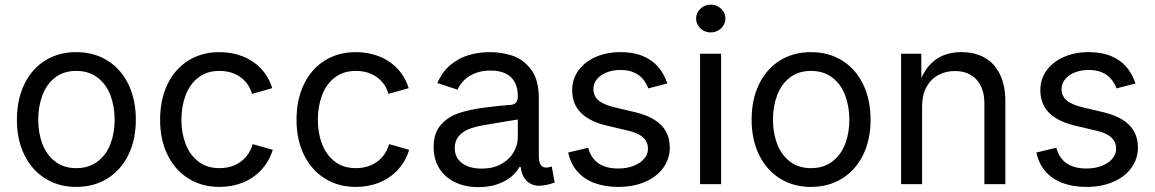

<svg xmlns="http://www.w3.org/2000/svg" viewBox="-20 -771 4835 804"><path d="M50.8 -269.5Q50.8 -354 81.8 -418.2Q112.8 -482.4 169.2 -517.6Q225.6 -552.7 299.3 -552.7Q373 -552.7 429.7 -517.6Q486.3 -482.4 517.6 -418.2Q548.8 -354 548.8 -269.5Q548.8 -186 517.6 -122.3Q486.3 -58.6 429.7 -23.4Q373 11.7 299.3 11.7Q226.1 11.7 169.7 -23.4Q113.3 -58.6 82 -122.3Q50.8 -186 50.8 -269.5ZM460 -269.5Q460 -325.7 442.4 -372.1Q424.8 -418.5 388.4 -446.3Q352.1 -474.1 299.3 -474.1Q247.1 -474.1 211.2 -446.5Q175.3 -418.9 157.7 -372.3Q140.1 -325.7 140.1 -269.5Q140.1 -213.9 157.7 -168Q175.3 -122.1 211.2 -94.5Q247.1 -66.9 299.3 -66.9Q352.1 -66.9 388.4 -94.5Q424.8 -122.1 442.4 -168Q460 -213.9 460 -269.5Z M650.4 -269.5Q650.4 -354 681.4 -418.2Q712.4 -482.4 768.8 -517.6Q825.2 -552.7 898.9 -552.7Q951.7 -552.7 996.6 -534.9Q1041.5 -517.1 1073.5 -482.9Q1105.5 -448.7 1120.1 -401.9L1035.6 -377.9Q1027.3 -406.2 1008.8 -428Q990.2 -449.7 962.2 -461.9Q934.1 -474.1 898.9 -474.1Q846.7 -474.1 810.8 -446.5Q774.9 -418.9 757.3 -372.3Q739.7 -325.7 739.7 -269.5Q739.7 -213.9 757.3 -168Q774.9 -122.1 810.8 -94.5Q846.7 -66.9 898.9 -66.9Q934.6 -66.9 963.1 -79.6Q991.7 -92.3 1010.7 -115Q1029.8 -137.7 1038.1 -167.5L1122.1 -143.6Q1107.4 -95.7 1075.2 -60.5Q1043 -25.4 997.6 -6.8Q952.1 11.7 898.9 11.7Q825.7 11.7 769.3 -23.4Q712.9 -58.6 681.6 -122.3Q650.4 -186 650.4 -269.5Z M1221.7 -269.5Q1221.7 -354 1252.7 -418.2Q1283.7 -482.4 1340.1 -517.6Q1396.5 -552.7 1470.2 -552.7Q1522.9 -552.7 1567.9 -534.9Q1612.8 -517.1 1644.8 -482.9Q1676.8 -448.7 1691.4 -401.9L1606.9 -377.9Q1598.6 -406.2 1580.1 -428Q1561.5 -449.7 1533.4 -461.9Q1505.4 -474.1 1470.2 -474.1Q1418 -474.1 1382.1 -446.5Q1346.2 -418.9 1328.6 -372.3Q1311 -325.7 1311 -269.5Q1311 -213.9 1328.6 -168Q1346.2 -122.1 1382.1 -94.5Q1418 -66.9 1470.2 -66.9Q1505.9 -66.9 1534.4 -79.6Q1563 -92.3 1582 -115Q1601.1 -137.7 1609.4 -167.5L1693.4 -143.6Q1678.7 -95.7 1646.5 -60.5Q1614.3 -25.4 1568.8 -6.8Q1523.4 11.7 1470.2 11.7Q1397 11.7 1340.6 -23.4Q1284.2 -58.6 1252.9 -122.3Q1221.7 -186 1221.7 -269.5Z M1795.9 -155.3Q1795.9 -213.9 1825.9 -248Q1856 -282.2 1901.4 -297.4Q1946.8 -312.5 2008.3 -320.3Q2044.9 -325.2 2072 -327.9Q2099.1 -330.6 2120.6 -332Q2128.4 -333 2134 -335.9Q2139.6 -338.9 2143.3 -344.7Q2147 -350.6 2147.9 -359.9Q2148.4 -362.3 2148.4 -368.7Q2148.4 -402.8 2135.5 -426.8Q2122.6 -450.7 2097.2 -463.1Q2071.8 -475.6 2034.2 -475.6Q1997.1 -475.6 1969 -464.1Q1940.9 -452.6 1923.1 -434.6Q1905.3 -416.5 1896 -395.5L1811.5 -423.3Q1831.5 -470.2 1866.5 -499.3Q1901.4 -528.3 1943.6 -540.5Q1985.8 -552.7 2031.7 -552.7Q2079.1 -552.7 2124.5 -538.3Q2169.9 -523.9 2203.1 -481Q2236.3 -438 2236.3 -359.9V-116.7Q2236.3 -93.8 2243.9 -81.5Q2251.5 -69.3 2266.1 -69.3Q2272.5 -69.3 2277.3 -70.3Q2282.2 -71.3 2290.5 -73.7L2302.7 -6.8Q2284.7 0 2267.8 3.4Q2251 6.8 2236.3 6.8Q2215.3 6.8 2198.7 -3.4Q2182.1 -13.7 2172.4 -31.2Q2162.6 -48.8 2160.6 -71.3H2154.8Q2143.6 -50.3 2121.1 -31.2Q2098.6 -12.2 2063.5 0.2Q2028.3 12.7 1981.9 12.7Q1929.7 12.7 1887.2 -7.1Q1844.7 -26.9 1820.3 -64.9Q1795.9 -103 1795.9 -155.3ZM2148.4 -197.3V-303.2L2161.1 -272.5Q2141.6 -270 2107.9 -264.2Q2074.2 -258.3 2044.4 -253.4Q2030.8 -251 2024.2 -250Q2017.6 -249 2004.4 -246.6Q1968.8 -240.7 1942.4 -230Q1916 -219.2 1900.1 -199.7Q1884.3 -180.2 1884.3 -150.9Q1884.3 -123 1898.7 -103.8Q1913.1 -84.5 1938.5 -74.7Q1963.9 -64.9 1997.1 -64.9Q2043.5 -64.9 2077.9 -83.5Q2112.3 -102.1 2130.4 -132.6Q2148.4 -163.1 2148.4 -197.3Z M2359.4 -132.3 2442.9 -152.3Q2454.6 -108.4 2486.3 -86.9Q2518.1 -65.4 2568.4 -65.4Q2605.5 -65.4 2633.8 -76.7Q2662.1 -87.9 2677.7 -106.7Q2693.4 -125.5 2693.4 -147.9Q2693.4 -167 2684.6 -181.4Q2675.8 -195.8 2658 -206.3Q2640.1 -216.8 2613.3 -223.1L2522.5 -244.6Q2448.2 -262.2 2412.1 -299.1Q2376 -335.9 2376 -393.6Q2376 -439.5 2402.1 -475.8Q2428.2 -512.2 2474.4 -532.5Q2520.5 -552.7 2578.1 -552.7Q2632.3 -552.7 2671.9 -536.4Q2711.4 -520 2736.3 -490.7Q2761.2 -461.4 2774.4 -421.4L2694.8 -400.9Q2686.5 -422.9 2672.4 -439.9Q2658.2 -457 2635 -467.5Q2611.8 -478 2578.6 -478Q2546.4 -478 2520.5 -467.8Q2494.6 -457.5 2479.7 -439.5Q2464.8 -421.4 2464.8 -398.9Q2464.8 -368.7 2486.6 -350.3Q2508.3 -332 2556.6 -320.8L2639.2 -301.3Q2688.5 -289.6 2720.7 -269.3Q2752.9 -249 2768.8 -220.2Q2784.7 -191.4 2784.7 -153.8Q2784.7 -106.4 2757.6 -68.6Q2730.5 -30.8 2681.4 -9.5Q2632.3 11.7 2569.3 11.7Q2513.2 11.7 2469.2 -4.6Q2425.3 -21 2397.2 -53.5Q2369.1 -85.9 2359.4 -132.3Z M2911.6 -545.9H2999.5V0H2911.6ZM2895 -693.4Q2895 -709 2903.3 -722.4Q2911.6 -735.8 2925.5 -743.7Q2939.5 -751.5 2956.1 -751.5Q2972.7 -751.5 2986.8 -743.7Q3001 -735.8 3009.3 -722.4Q3017.6 -709 3017.6 -693.4Q3017.6 -677.7 3009.3 -664.3Q3001 -650.9 2986.8 -643.1Q2972.7 -635.3 2956.1 -635.3Q2939.5 -635.3 2925.5 -643.1Q2911.6 -650.9 2903.3 -664.3Q2895 -677.7 2895 -693.4Z M3127.4 -269.5Q3127.4 -354 3158.4 -418.2Q3189.5 -482.4 3245.8 -517.6Q3302.2 -552.7 3376 -552.7Q3449.7 -552.7 3506.3 -517.6Q3563 -482.4 3594.2 -418.2Q3625.5 -354 3625.5 -269.5Q3625.5 -186 3594.2 -122.3Q3563 -58.6 3506.3 -23.4Q3449.7 11.7 3376 11.7Q3302.7 11.7 3246.3 -23.4Q3189.9 -58.6 3158.7 -122.3Q3127.4 -186 3127.4 -269.5ZM3536.6 -269.5Q3536.6 -325.7 3519 -372.1Q3501.5 -418.5 3465.1 -446.3Q3428.7 -474.1 3376 -474.1Q3323.7 -474.1 3287.8 -446.5Q3252 -418.9 3234.4 -372.3Q3216.8 -325.7 3216.8 -269.5Q3216.8 -213.9 3234.4 -168Q3252 -122.1 3287.8 -94.5Q3323.7 -66.9 3376 -66.9Q3428.7 -66.9 3465.1 -94.5Q3501.5 -122.1 3519 -168Q3536.6 -213.9 3536.6 -269.5Z M3841.3 0H3753.4V-545.9H3837.9L3838.4 -413.6H3826.2Q3842.3 -462.9 3868.4 -493.7Q3894.5 -524.4 3928.7 -538.6Q3962.9 -552.7 4005.4 -552.7Q4061.5 -552.7 4102.8 -529.8Q4144 -506.8 4167 -460.4Q4189.9 -414.1 4189.9 -346.7V0H4102.1V-339.4Q4102.1 -380.9 4087.2 -411.1Q4072.3 -441.4 4044.7 -457.5Q4017.1 -473.6 3979 -473.6Q3939.5 -473.6 3908.2 -456.3Q3877 -439 3859.1 -405.8Q3841.3 -372.6 3841.3 -327.1Z M4319.8 -132.3 4403.3 -152.3Q4415 -108.4 4446.8 -86.9Q4478.5 -65.4 4528.8 -65.4Q4565.9 -65.4 4594.2 -76.7Q4622.6 -87.9 4638.2 -106.7Q4653.8 -125.5 4653.8 -147.9Q4653.8 -167 4645 -181.4Q4636.2 -195.8 4618.4 -206.3Q4600.6 -216.8 4573.7 -223.1L4482.9 -244.6Q4408.7 -262.2 4372.6 -299.1Q4336.4 -335.9 4336.4 -393.6Q4336.4 -439.5 4362.5 -475.8Q4388.7 -512.2 4434.8 -532.5Q4481 -552.7 4538.6 -552.7Q4592.8 -552.7 4632.3 -536.4Q4671.9 -520 4696.8 -490.7Q4721.7 -461.4 4734.9 -421.4L4655.3 -400.9Q4647 -422.9 4632.8 -439.9Q4618.7 -457 4595.5 -467.5Q4572.3 -478 4539.1 -478Q4506.8 -478 4481 -467.8Q4455.1 -457.5 4440.2 -439.5Q4425.3 -421.4 4425.3 -398.9Q4425.3 -368.7 4447 -350.3Q4468.8 -332 4517.1 -320.8L4599.6 -301.3Q4648.9 -289.6 4681.2 -269.3Q4713.4 -249 4729.2 -220.2Q4745.1 -191.4 4745.1 -153.8Q4745.1 -106.4 4718 -68.6Q4690.9 -30.8 4641.8 -9.5Q4592.8 11.7 4529.8 11.7Q4473.6 11.7 4429.7 -4.6Q4385.7 -21 4357.7 -53.5Q4329.6 -85.9 4319.8 -132.3Z"/></svg>

Font: Raveo Variable
Style: Regular
Weight: 400
Designer: Jakub Foglar, Rasmus Andersson (Inter)
Foundry: Jakubfoglar.com
Version: Version 1.000;Glyphs 3.2.3 (3260)